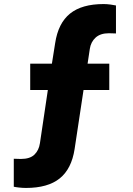

<svg xmlns="http://www.w3.org/2000/svg" viewBox="-20 -755 658 947"><path d="M48 166V28Q64 29 83 29Q128 29 150 7.5Q172 -14 177 -49L216 -311H129V-441H236L252 -542Q267 -641 325.5 -688Q384 -735 491 -735Q507 -735 525.5 -732.5Q544 -730 552 -728V-590Q546 -590 535 -590.5Q524 -591 517 -591Q475 -591 451.5 -569.5Q428 -548 423 -514L412 -441H519V-311H392L348 -20Q333 78 274.5 125Q216 172 108 172Q92 172 74 170Q56 168 48 166Z"/></svg>

Font: BDO Grotesk ExtraBold
Style: Regular
Weight: 800
Designer: Deni Anggara
Foundry: Lokal Container
Version: Version 2.000